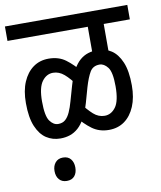

<svg xmlns="http://www.w3.org/2000/svg" viewBox="-84 -689 745 890"><g transform="rotate(-10 288.0 -244.5)"><path d="M0 -554V-622H576V-554H453V-402H378V-554ZM286 -292Q258 -331 234 -351.5Q210 -372 182 -372Q151 -372 130 -343.5Q109 -315 109 -250Q109 -181 126 -157.5Q143 -134 165 -134Q186 -134 199 -145.5Q212 -157 221.5 -178Q231 -199 239 -228L259 -298Q271 -340 286.5 -368Q302 -396 320 -411.5Q338 -427 359 -433.5Q380 -440 402 -440Q439 -440 468 -421Q497 -402 514.5 -360.5Q532 -319 532 -251Q532 -194 514.5 -152.5Q497 -111 466 -88.5Q435 -66 392 -66Q347 -66 313.5 -90.5Q280 -115 248 -155L280 -213Q308 -176 331.5 -155Q355 -134 384 -134Q415 -134 436 -162.5Q457 -191 457 -260Q457 -327 439.5 -349.5Q422 -372 401 -372Q370 -372 355.5 -347.5Q341 -323 328 -279L308 -208Q296 -167 281 -139.5Q266 -112 248 -96Q230 -80 209 -73Q188 -66 164 -66Q127 -66 98 -85Q69 -104 51.5 -145.5Q34 -187 34 -255Q34 -313 51.5 -354Q69 -395 100 -417.5Q131 -440 173 -440Q220 -440 252.5 -416Q285 -392 319 -351ZM110 78Q110 54 123 38.5Q136 23 159 23Q183 23 195.5 38.5Q208 54 208 78Q208 103 195.5 118Q183 133 159 133Q136 133 123 118Q110 103 110 78Z"/></g></svg>

Font: Noto Sans ExtraCondensed
Style: Regular
Weight: 400
Width: 2
Designer: Monotype Design Team
Foundry: Monotype Imaging Inc.
Version: Version 2.013